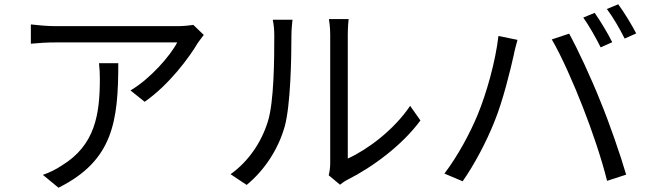

<svg xmlns="http://www.w3.org/2000/svg" viewBox="-20 -839 3030 896"><path d="M442 -544C445 -518 446 -496 446 -472C446 -305 424 -162 269 -67C241 -48 207 -32 180 -23L253 37C508 -90 532 -273 532 -544ZM882 -723C867 -720 831 -717 812 -717H238C201 -717 159 -721 124 -725V-635C164 -639 201 -641 238 -641H807C775 -579 681 -471 589 -417L655 -364C769 -443 864 -572 904 -640C911 -651 924 -666 931 -676Z M1131 24C1215 -45 1279 -143 1309 -250C1336 -350 1340 -564 1340 -675C1340 -705 1344 -735 1345 -747H1253C1257 -726 1260 -704 1260 -674C1260 -563 1259 -364 1230 -272C1200 -175 1140 -86 1056 -26ZM1567 23C1577 15 1586 8 1601 0C1717 -58 1856 -160 1942 -277L1894 -345C1818 -232 1695 -141 1603 -99V-676C1603 -714 1606 -742 1607 -750H1515C1516 -742 1521 -714 1521 -676V-77C1521 -57 1518 -37 1514 -21Z M2755 -779 2702 -757C2729 -719 2763 -659 2783 -618L2837 -642C2817 -683 2780 -744 2755 -779ZM2865 -819 2812 -797C2841 -759 2873 -703 2895 -659L2949 -683C2930 -720 2892 -783 2865 -819ZM2208 -301C2173 -217 2117 -112 2054 -29L2139 7C2195 -73 2249 -176 2286 -268C2328 -370 2363 -518 2377 -580C2381 -602 2389 -631 2395 -653L2306 -671C2293 -556 2251 -404 2208 -301ZM2700 -339C2742 -232 2788 -97 2813 5L2902 -24C2876 -114 2823 -267 2782 -366C2740 -472 2676 -610 2636 -682L2555 -655C2599 -581 2660 -442 2700 -339Z"/></svg>

Font: Noto Sans Mono CJK JP Regular
Style: Regular
Weight: 400
Designer: Ryoko NISHIZUKA (kana & ideographs); Paul D. Hunt (Latin, Greek & Cyrillic); Wenlong ZHANG (bopomofo); Sandoll Communica
Foundry: Adobe Systems Incorporated
Version: Version 1.004;PS 1.004;hotconv 1.0.82;makeotf.lib2.5.63406